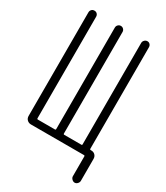

<svg xmlns="http://www.w3.org/2000/svg" viewBox="-217 -823 933 1076"><g transform="rotate(30 250.0 -284.5)"><path d="M75.2 0Q60.5 0 50.3 -9.8Q40 -19.5 40 -35.2V-705.1Q40 -715.8 46.9 -723.1Q53.7 -730.5 64.9 -730.5Q76.2 -730.5 83 -723.1Q89.8 -715.8 89.8 -705.1V-47.9Q89.8 -43 94.7 -43H206.1Q210.9 -43 210.9 -47.9V-705.1Q210.9 -715.8 218.3 -723.1Q225.6 -730.5 235.8 -730.5Q246.1 -730.5 253.4 -723.1Q260.7 -715.8 260.7 -705.1V-47.9Q260.7 -43 265.6 -43H377.9Q381.8 -43 381.8 -47.9V-705.1Q381.8 -714.8 389.6 -722.7Q397.5 -730.5 408.2 -730.5Q418 -730.5 424.8 -723.1Q431.6 -715.8 431.6 -705.1V-47.9Q431.6 -43 436.5 -43H441.4Q456.1 -43 465.8 -33.2Q475.6 -23.4 475.6 -7.8V133.8Q475.6 143.6 467.8 151.9Q460 160.2 450.2 160.2Q440.4 160.2 432.1 151.9Q423.8 143.6 423.8 133.8V4.9Q423.8 0 418.9 0Z"/></g></svg>

Font: Rounded-L Mgen+ 1mn light
Style: Regular
Weight: 200
Designer: [Source Han Sans]
Ryoko NISHIZUKA  (kana & ideographs); Paul D. Hunt (Latin, Greek & Cyrillic); Wenlong ZHANG  (bopomofo
Version: Version 1.059.20150602